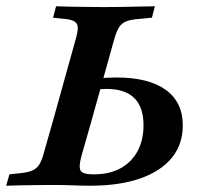

<svg xmlns="http://www.w3.org/2000/svg" viewBox="-39 -591 646 611"><path d="M131.5 -2.4Q106.5 -2.4 78.2 -2Q50 -1.6 24.2 -1.2Q-1.6 -0.8 -19.4 0L-8.9 -36.3L21.8 -39.5Q48.4 -41.9 62.9 -48Q77.4 -54 85.9 -67.3Q94.4 -80.6 100.8 -105.6L128.2 -201.6H250.8L221 -97.6Q210.5 -60.5 217.3 -48.4Q224.2 -36.3 254.8 -36.3H261.3Q309.7 -36.3 344.8 -55.6Q379.8 -75 398.8 -110.1Q417.7 -145.2 417.7 -192.7Q417.7 -250 388.3 -279Q358.9 -308.1 299.2 -308.1Q290.3 -308.1 281.5 -307.3Q272.6 -306.5 264.5 -305.6L274.2 -341.1Q285.5 -342.7 301.2 -343.5Q316.9 -344.4 331.5 -344.4Q433.9 -344.4 488.3 -305.2Q542.7 -266.1 542.7 -191.9Q542.7 -131.5 507.7 -88.7Q472.6 -46 406.9 -23Q341.1 0 248.4 0Q221.8 0 192.7 -1.2Q163.7 -2.4 131.5 -2.4ZM128.2 -201.6 201.6 -465.3Q208.9 -490.3 208.5 -503.6Q208.1 -516.9 196.8 -523.4Q185.5 -529.8 159.7 -531.5L129.8 -534.7L139.5 -571Q157.3 -570.2 182.7 -569.8Q208.1 -569.4 236.3 -569Q264.5 -568.5 290.3 -568.5H291.9H294.4Q321 -568.5 350.4 -569Q379.8 -569.4 406.9 -570.2Q433.9 -571 454 -571L444.4 -534.7L402.4 -530.6Q377.4 -529 362.5 -523Q347.6 -516.9 339.5 -503.6Q331.5 -490.3 324.2 -465.3L250.8 -201.6Z"/></svg>

Font: Playfair 9pt
Style: Bold Italic
Weight: 700
Italic angle: -15.6°
Designer: Claus Eggers Sørensen
Foundry: Claus Eggers Sørensen
Version: Version 2.203